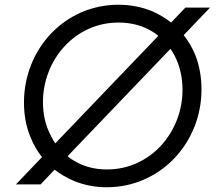

<svg xmlns="http://www.w3.org/2000/svg" viewBox="-20 -777 921 809"><path d="M151 0 210 -62C235 -43 262 -27 293 -14C335 3 381 12 430 12C655 12 829 -174 829 -400C829 -453 820 -501 803 -545C790 -576 774 -604 754 -629L865 -745H761L701 -682C676 -702 648 -718 618 -731C575 -748 529 -757 479 -757C253 -757 81 -571 81 -345C81 -292 90 -244 108 -200C121 -168 137 -140 157 -115L47 0ZM213 -173C206 -183 200 -193 195 -204C172 -247 161 -294 161 -347C161 -524 295 -682 479 -682C534 -682 581 -669 622 -644C631 -639 639 -633 647 -626ZM431 -63C377 -63 330 -76 290 -101C281 -106 272 -112 265 -119L698 -571C705 -562 711 -552 716 -542C738 -499 749 -451 749 -398C749 -221 615 -63 431 -63Z"/></svg>

Font: Plus Jakarta Sans
Style: Italic
Weight: 400
Italic angle: -8°
Designer: Gumpita Rahayu
Foundry: Tokotype
Version: Version 2.071;gftools[0.9.30]